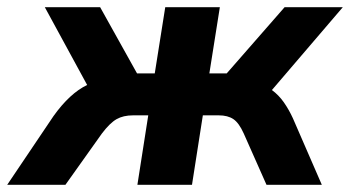

<svg xmlns="http://www.w3.org/2000/svg" viewBox="-68 -511 968 531"><path d="M-48 0 80 -190Q125 -253 173 -276L56 -491H209L311 -308H360L389 -491H540L511 -308H559L719 -491H880L684 -262Q703 -248 717 -228Q731 -208 742 -184L822 0H669L606 -142Q593 -171 577.5 -181.5Q562 -192 537 -192H493L463 0H312L342 -192H300Q273 -192 254.5 -181.5Q236 -171 214 -142L113 0Z"/></svg>

Font: Nunito Sans ExtraBold
Style: Italic
Weight: 800
Italic angle: -9°
Designer: Vernon Adams
Foundry: Vernon Adams
Version: Version 3.006; ttfautohint (v1.8.3)